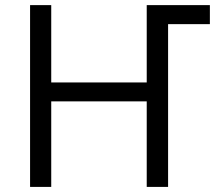

<svg xmlns="http://www.w3.org/2000/svg" viewBox="-20 -734 853 754"><path d="M804.2 -639.2H640.1V0H556.2V-335.9H181.2V0H98.1V-713.9H181.2V-410.2H556.2V-713.9H804.2Z"/></svg>

Font: OpenSans-Regular
Style: Regular
Weight: 400
Foundry: Ascender Corporation
Version: Version 1.10